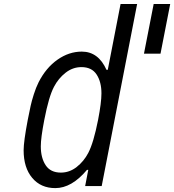

<svg xmlns="http://www.w3.org/2000/svg" viewBox="-20 -937 877 967"><path d="M753.9 -916.7H837.2L788.4 -666.7H705.1ZM258.5 10.4Q185.5 10.4 142.3 -41Q99 -92.4 99 -180.3Q99 -224 119.8 -333.3Q129.6 -381.5 134.4 -404.3Q139.3 -427.1 150.1 -461.3Q160.8 -495.4 174.5 -522.8Q211.6 -595.7 269.5 -636.4Q327.5 -677.1 391.9 -677.1Q475.3 -677.1 516.3 -585.3H522.8L587.2 -916.7H670.6L492.2 0H408.9L424.5 -81.4H418Q341.1 10.4 258.5 10.4ZM490.9 -466.8Q490.9 -524.7 466.5 -561.8Q442.1 -599 390 -599Q346.4 -599 310.2 -570.6Q274.1 -542.3 252 -500Q225.9 -451.2 203.1 -333.3Q185.5 -242.8 185.5 -199.9Q185.5 -141.9 210 -104.8Q234.4 -67.7 286.5 -67.7Q330.1 -67.7 366.2 -96Q402.3 -124.3 424.5 -166.7Q451.2 -217.4 474 -333.3Q490.9 -420.6 490.9 -466.8Z"/></svg>

Font: Monoid
Style: Italic
Weight: 400
Width: 4
Italic angle: -11°
Monospace: yes
Version: Version 0.61